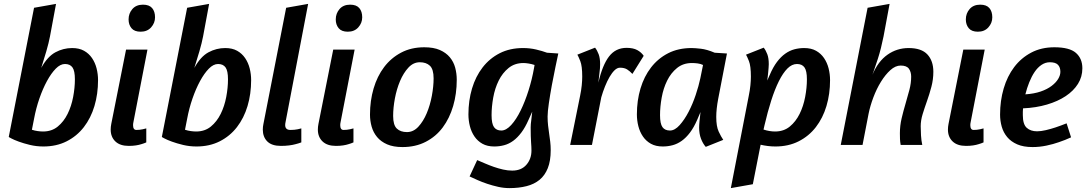

<svg xmlns="http://www.w3.org/2000/svg" viewBox="-20 -745 5589 987"><path d="M203 8Q167 8 134 0Q101 -8 76.5 -17Q52 -26 38 -33.5Q24 -41 25 -41L155 -705L268 -725L237 -558Q231 -526 218 -481Q205 -436 192 -396Q224 -454 264.5 -476Q305 -498 351 -498Q387 -498 412 -484Q437 -470 453 -446.5Q469 -423 476.5 -393.5Q484 -364 484 -333Q484 -262 465.5 -200Q447 -138 411 -91.5Q375 -45 322.5 -18.5Q270 8 203 8ZM155 -134 144 -78Q159 -73 174.5 -71Q190 -69 201 -69Q246 -69 277 -94.5Q308 -120 327.5 -159.5Q347 -199 356 -246.5Q365 -294 365 -337Q365 -381 352.5 -398.5Q340 -416 314 -416Q290 -416 266.5 -392Q243 -368 221.5 -328.5Q200 -289 182.5 -238.5Q165 -188 155 -134Z M777 -656Q777 -627 757 -604.5Q737 -582 703 -582Q671 -582 656 -600Q641 -618 641 -645Q641 -676 660.5 -698.5Q680 -721 715 -721Q747 -721 762 -703.5Q777 -686 777 -656ZM549 -79Q549 -93 552 -108L628 -490H738L666 -118Q665 -113 664.5 -109.5Q664 -106 664 -102Q664 -77 681 -77Q698 -77 714 -80.5Q730 -84 732 -85V-13Q721 -8 707 -4Q695 0 678.5 2.5Q662 5 642 5Q597 5 573 -18Q549 -41 549 -79Z M990 8Q954 8 921 0Q888 -8 863.5 -17Q839 -26 825 -33.5Q811 -41 812 -41L942 -705L1055 -725L1024 -558Q1018 -526 1005 -481Q992 -436 979 -396Q1011 -454 1051.5 -476Q1092 -498 1138 -498Q1174 -498 1199 -484Q1224 -470 1240 -446.5Q1256 -423 1263.5 -393.5Q1271 -364 1271 -333Q1271 -262 1252.5 -200Q1234 -138 1198 -91.5Q1162 -45 1109.5 -18.5Q1057 8 990 8ZM942 -134 931 -78Q946 -73 961.5 -71Q977 -69 988 -69Q1033 -69 1064 -94.5Q1095 -120 1114.5 -159.5Q1134 -199 1143 -246.5Q1152 -294 1152 -337Q1152 -381 1139.5 -398.5Q1127 -416 1101 -416Q1077 -416 1053.5 -392Q1030 -368 1008.5 -328.5Q987 -289 969.5 -238.5Q952 -188 942 -134Z M1529 -13Q1516 -8 1500 -4Q1486 0 1466.5 2.5Q1447 5 1424 5Q1377 5 1354 -18Q1331 -41 1331 -79Q1331 -93 1334 -107L1451 -705L1564 -725L1448 -118Q1447 -113 1446.5 -109.5Q1446 -106 1446 -102Q1446 -77 1473 -77Q1494 -77 1510.5 -80.5Q1527 -84 1529 -85Z M1842 -656Q1842 -627 1822 -604.5Q1802 -582 1768 -582Q1736 -582 1721 -600Q1706 -618 1706 -645Q1706 -676 1725.5 -698.5Q1745 -721 1780 -721Q1812 -721 1827 -703.5Q1842 -686 1842 -656ZM1614 -79Q1614 -93 1617 -108L1693 -490H1803L1731 -118Q1730 -113 1729.5 -109.5Q1729 -106 1729 -102Q1729 -77 1746 -77Q1763 -77 1779 -80.5Q1795 -84 1797 -85V-13Q1786 -8 1772 -4Q1760 0 1743.5 2.5Q1727 5 1707 5Q1662 5 1638 -18Q1614 -41 1614 -79Z M2328 -335Q2328 -263 2309.5 -200Q2291 -137 2256 -90Q2221 -43 2168.5 -16Q2116 11 2049 11Q2002 11 1970 -3Q1938 -17 1918.5 -40.5Q1899 -64 1890.5 -94Q1882 -124 1882 -156Q1882 -227 1900.5 -290Q1919 -353 1954.5 -400Q1990 -447 2042 -474.5Q2094 -502 2161 -502Q2209 -502 2241 -488Q2273 -474 2292.5 -450.5Q2312 -427 2320 -397Q2328 -367 2328 -335ZM2001 -149Q2001 -102 2020 -84Q2039 -66 2072 -66Q2105 -66 2130.5 -93.5Q2156 -121 2173.5 -162.5Q2191 -204 2200 -252.5Q2209 -301 2209 -342Q2209 -389 2190 -407Q2171 -425 2138 -425Q2105 -425 2079.5 -397.5Q2054 -370 2036.5 -328.5Q2019 -287 2010 -239Q2001 -191 2001 -149Z M2850 -470Q2845 -446 2835.5 -401.5Q2826 -357 2817 -308Q2808 -259 2801.5 -214.5Q2795 -170 2795 -146Q2795 -121 2797.5 -99.5Q2800 -78 2803 -57.5Q2806 -37 2808.5 -16.5Q2811 4 2811 27Q2811 82 2796 119.5Q2781 157 2753.5 179.5Q2726 202 2686.5 212Q2647 222 2599 222Q2570 222 2541 215.5Q2512 209 2485 200Q2458 191 2434.5 180.5Q2411 170 2394 162L2433 78Q2452 86 2474 95.5Q2496 105 2519 113Q2542 121 2566 126.5Q2590 132 2613 132Q2660 132 2686 102Q2712 72 2712 29Q2712 20 2711.5 9.5Q2711 -1 2710 -14.5Q2709 -28 2708.5 -46Q2708 -64 2708 -90Q2708 -106 2711 -127Q2714 -148 2716 -171L2697 -129Q2680 -90 2660 -63.5Q2640 -37 2618 -21Q2596 -5 2571.5 1.5Q2547 8 2521 8Q2485 8 2460 -6Q2435 -20 2419 -43.5Q2403 -67 2395.5 -96.5Q2388 -126 2388 -157Q2388 -228 2406.5 -290Q2425 -352 2461 -398.5Q2497 -445 2549 -471.5Q2601 -498 2669 -498Q2704 -498 2736 -490.5Q2768 -483 2792 -474ZM2725 -394 2728 -411Q2713 -416 2697.5 -418.5Q2682 -421 2671 -421Q2626 -421 2594.5 -395.5Q2563 -370 2543.5 -330.5Q2524 -291 2515.5 -243.5Q2507 -196 2507 -153Q2507 -109 2519.5 -91.5Q2532 -74 2557 -74Q2582 -74 2608 -102.5Q2634 -131 2656.5 -177Q2679 -223 2697 -280Q2715 -337 2725 -394Z M3231 -365Q3218 -379 3204 -388Q3190 -397 3167 -397Q3153 -397 3139.5 -384Q3126 -371 3113.5 -349.5Q3101 -328 3090 -300.5Q3079 -273 3071 -245L3023 0H2911L2962 -252Q2968 -281 2970.5 -306Q2973 -331 2973 -351Q2973 -406 2963 -431Q2953 -456 2948 -464L3039 -500Q3050 -486 3057.5 -466Q3065 -446 3065 -415Q3065 -394 3061.5 -368.5Q3058 -343 3056 -320Q3077 -411 3111 -455Q3145 -499 3201 -499Q3235 -499 3256 -487.5Q3277 -476 3289 -458Z M3580 -342 3594 -411Q3582 -417 3566.5 -419Q3551 -421 3537 -421Q3492 -421 3460.5 -395.5Q3429 -370 3409.5 -330.5Q3390 -291 3381.5 -243.5Q3373 -196 3373 -153Q3373 -109 3385.5 -91.5Q3398 -74 3424 -74Q3449 -74 3474 -102Q3499 -130 3520 -170.5Q3541 -211 3556.5 -257.5Q3572 -304 3580 -342ZM3254 -157Q3254 -228 3272.5 -290Q3291 -352 3327 -398.5Q3363 -445 3415 -471.5Q3467 -498 3535 -498Q3552 -498 3583 -494.5Q3614 -491 3654 -474L3717 -470L3672 -237Q3662 -184 3662 -144Q3662 -95 3674.5 -68.5Q3687 -42 3698 -26L3608 10Q3593 -7 3583.5 -32Q3574 -57 3574 -89Q3574 -102 3576 -122.5Q3578 -143 3581 -169L3564 -129Q3547 -90 3527 -63.5Q3507 -37 3484.5 -21Q3462 -5 3437.5 1.5Q3413 8 3387 8Q3351 8 3326 -6Q3301 -20 3285 -43.5Q3269 -67 3261.5 -96.5Q3254 -126 3254 -157Z M3829 -252Q3835 -281 3837.5 -306Q3840 -331 3840 -351Q3840 -406 3830 -431Q3820 -456 3815 -464L3906 -500Q3917 -486 3924.5 -466Q3932 -446 3932 -415Q3932 -407 3931 -396Q3930 -385 3929 -373Q3928 -361 3926.5 -349.5Q3925 -338 3924 -331L3937 -360Q3954 -400 3974 -426.5Q3994 -453 4016.5 -469Q4039 -485 4063.5 -491.5Q4088 -498 4114 -498Q4150 -498 4175 -484Q4200 -470 4216 -446.5Q4232 -423 4239.5 -393.5Q4247 -364 4247 -333Q4247 -262 4228.5 -200Q4210 -138 4174 -91.5Q4138 -45 4085.5 -18.5Q4033 8 3966 8Q3946 8 3926.5 5.5Q3907 3 3890 -1L3850 202L3737 222ZM3964 -69Q4009 -69 4040 -94.5Q4071 -120 4090.5 -159.5Q4110 -199 4119 -246.5Q4128 -294 4128 -337Q4128 -381 4115.5 -398.5Q4103 -416 4077 -416Q4051 -416 4028 -393Q4005 -370 3984 -328Q3963 -286 3944.5 -228Q3926 -170 3910 -101L3905 -79Q3920 -74 3935.5 -71.5Q3951 -69 3964 -69Z M4522 -558Q4516 -528 4508.5 -498Q4501 -468 4492.5 -442Q4484 -416 4476.5 -394.5Q4469 -373 4465 -361Q4494 -430 4542.5 -464Q4591 -498 4651 -498Q4717 -498 4747.5 -465Q4778 -432 4778 -376Q4778 -337 4768 -299Q4758 -261 4745.5 -226Q4733 -191 4723 -158.5Q4713 -126 4713 -96Q4713 -76 4714.5 -49.5Q4716 -23 4721 0H4610Q4607 -17 4606.5 -30.5Q4606 -44 4606 -60Q4606 -99 4615 -137Q4624 -175 4635 -212Q4646 -249 4655 -283.5Q4664 -318 4664 -351Q4664 -375 4652.5 -391.5Q4641 -408 4610 -408Q4583 -408 4557 -384.5Q4531 -361 4508.5 -324.5Q4486 -288 4469.5 -244Q4453 -200 4445 -160L4414 0H4302L4440 -705L4553 -725Z M5081 -656Q5081 -627 5061 -604.5Q5041 -582 5007 -582Q4975 -582 4960 -600Q4945 -618 4945 -645Q4945 -676 4964.5 -698.5Q4984 -721 5019 -721Q5051 -721 5066 -703.5Q5081 -686 5081 -656ZM4853 -79Q4853 -93 4856 -108L4932 -490H5042L4970 -118Q4969 -113 4968.5 -109.5Q4968 -106 4968 -102Q4968 -77 4985 -77Q5002 -77 5018 -80.5Q5034 -84 5036 -85V-13Q5025 -8 5011 -4Q4999 0 4982.5 2.5Q4966 5 4946 5Q4901 5 4877 -18Q4853 -41 4853 -79Z M5400 -502Q5478 -502 5511 -473Q5544 -444 5544 -394Q5544 -350 5521.5 -314Q5499 -278 5458.5 -251Q5418 -224 5362 -207.5Q5306 -191 5239 -188Q5238 -179 5238 -170Q5238 -161 5238 -153Q5238 -106 5258 -88Q5278 -70 5311 -70Q5331 -70 5356.5 -76Q5382 -82 5406 -90Q5433 -99 5463 -111L5486 -39Q5456 -25 5423 -14Q5395 -4 5359.5 3.5Q5324 11 5288 11Q5241 11 5209 -3Q5177 -17 5157.5 -40.5Q5138 -64 5129.5 -94Q5121 -124 5121 -156Q5121 -227 5139.5 -290Q5158 -353 5193.5 -400Q5229 -447 5281 -474.5Q5333 -502 5400 -502ZM5251 -260Q5296 -263 5329.5 -274.5Q5363 -286 5385.5 -303Q5408 -320 5419.5 -339Q5431 -358 5431 -376Q5431 -399 5418.5 -412Q5406 -425 5377 -425Q5354 -425 5334 -411.5Q5314 -398 5298.5 -375Q5283 -352 5271 -322Q5259 -292 5251 -260Z"/></svg>

Font: Amaranth
Style: Italic
Weight: 400
Designer: Gesine Todt
Foundry: Gesine Todt
Version: Version 1.001